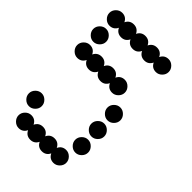

<svg xmlns="http://www.w3.org/2000/svg" viewBox="-205 -761 843 843"><g transform="rotate(45 216.0 -340.0)"><path d="M76 -80Q101 -80 112 -57Q123 -80 148 -80Q173 -80 184 -57Q195 -80 220 -80Q245 -80 256 -57Q267 -80 292 -80Q308 -80 320 -68Q332 -56 332 -40Q332 -24 320 -12Q308 0 292 0Q267 0 256 -23Q245 0 220 0Q195 0 184 -23Q173 0 148 0Q123 0 112 -23Q101 0 76 0Q60 0 48 -12Q36 -24 36 -40Q36 -56 48 -68Q60 -80 76 -80ZM300 -112Q288 -124 288 -140Q288 -156 300 -168Q312 -180 328 -180Q344 -180 356 -168Q368 -156 368 -140Q368 -124 356 -112Q344 -100 328 -100Q312 -100 300 -112ZM12 -112Q0 -124 0 -140Q0 -156 12 -168Q24 -180 40 -180Q56 -180 68 -168Q80 -156 80 -140Q80 -124 68 -112Q56 -100 40 -100Q24 -100 12 -112ZM300 -212Q288 -224 288 -240Q288 -256 300 -268Q312 -280 328 -280Q344 -280 356 -268Q368 -256 368 -240Q368 -224 356 -212Q344 -200 328 -200Q312 -200 300 -212ZM300 -312Q288 -324 288 -340Q288 -356 300 -368Q312 -380 328 -380Q344 -380 356 -368Q368 -356 368 -340Q368 -324 356 -312Q344 -300 328 -300Q312 -300 300 -312ZM40 -480Q65 -480 76 -457Q87 -480 112 -480Q137 -480 148 -457Q159 -480 184 -480Q209 -480 220 -457Q231 -480 256 -480Q272 -480 284 -468Q296 -456 296 -440Q296 -424 284 -412Q272 -400 256 -400Q231 -400 220 -423Q209 -400 184 -400Q159 -400 148 -423Q137 -400 112 -400Q87 -400 76 -423Q65 -400 40 -400Q24 -400 12 -412Q0 -424 0 -440Q0 -456 12 -468Q24 -480 40 -480ZM12 -512Q0 -524 0 -540Q0 -556 12 -568Q24 -580 40 -580Q56 -580 68 -568Q80 -556 80 -540Q80 -524 68 -512Q56 -500 40 -500Q24 -500 12 -512ZM40 -680Q65 -680 76 -657Q87 -680 112 -680Q137 -680 148 -657Q159 -680 184 -680Q209 -680 220 -657Q231 -680 256 -680Q281 -680 292 -657Q303 -680 328 -680Q344 -680 356 -668Q368 -656 368 -640Q368 -624 356 -612Q344 -600 328 -600Q303 -600 292 -623Q281 -600 256 -600Q231 -600 220 -623Q209 -600 184 -600Q159 -600 148 -623Q137 -600 112 -600Q87 -600 76 -623Q65 -600 40 -600Q24 -600 12 -612Q0 -624 0 -640Q0 -656 12 -668Q24 -680 40 -680Z"/></g></svg>

Font: Dotrice Condensed
Style: Regular
Weight: 400
Width: 2
Monospace: yes
Designer: Paul Flo Williams
Foundry: His Deeds Are Dust
Version: Version 1.001